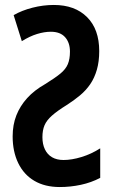

<svg xmlns="http://www.w3.org/2000/svg" viewBox="-20 -744 457 774"><path d="M197 -724Q282 -724 331 -675Q380 -626 380 -538Q380 -496 370.5 -463Q361 -430 344 -405Q327 -380 302.5 -359.5Q278 -339 248 -320Q211 -297 189.5 -278Q168 -259 159.5 -239Q151 -219 151 -191Q151 -163 161 -142Q171 -121 190 -110Q209 -99 236 -99Q269 -99 308.5 -111Q348 -123 384 -146V-27Q348 -8 306 1Q264 10 221 10Q161 10 118.5 -15Q76 -40 53.5 -86.5Q31 -133 31 -194Q31 -241 46 -279Q61 -317 89.5 -348.5Q118 -380 162 -405Q201 -429 223 -447Q245 -465 253.5 -485.5Q262 -506 262 -536Q262 -572 242.5 -594Q223 -616 185 -616Q159 -616 129.5 -607Q100 -598 68 -578L35 -683Q68 -702 111 -713Q154 -724 197 -724Z"/></svg>

Font: Noto Sans Display ExtraCondensed SemiBold
Style: Regular
Weight: 600
Width: 2
Designer: Monotype Design Team
Foundry: Monotype Imaging Inc.
Version: Version 2.003